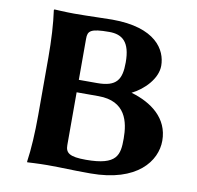

<svg xmlns="http://www.w3.org/2000/svg" viewBox="-75 -725 824 805"><g transform="rotate(10 337.5 -322.5)"><path d="M177 -645C143 -645 93 -648 93 -648L91 -645C99 -588 103 -520 103 -445V-200C103 -125 99 -54 91 0L92 3C92 3 142 0 177 0C249 0 272 3 361 3C560 3 634 -98 634 -184C634 -280 559 -335 472 -360C523 -385 575 -438 575 -493C575 -560 525 -648 339 -648C304 -648 240 -645 177 -645ZM245 -322H338C455 -322 473 -236 473 -165C473 -96 466 -50 332 -50C262 -50 245 -64 245 -97ZM245 -550C245 -583 255 -595 336 -595C392 -595 426 -568 426 -481C426 -408 406 -375 323 -375H245Z"/></g></svg>

Font: Libertinus Sans
Style: Bold
Weight: 700
Designer: Philipp H. Poll, Khaled Hosny
Foundry: Caleb Maclennan
Version: Version 7.050;RELEASE